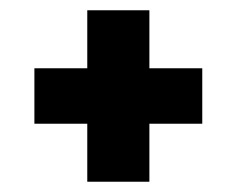

<svg xmlns="http://www.w3.org/2000/svg" viewBox="-20 -542 461 374"><path d="M374 -409V-301H271V-188H150V-301H47V-409H150V-522H271V-409Z"/></svg>

Font: PTCRaleway
Style: Bold
Weight: 700
Designer: Matt McInerney, Pablo Impallari, Rodrigo Fuenzalida
Foundry: Matt McInerney, Pablo Impallari, Rodrigo Fuenzalida
Version: Version 3.000g; ttfautohint (v1.5) -l 8 -r 28 -G 28 -x 14 -D